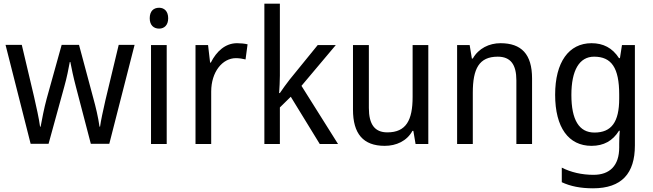

<svg xmlns="http://www.w3.org/2000/svg" viewBox="-20 -846 3536 1040"><path d="M391 -377 472 -67H572L709 -603H623L551 -303C538 -246 526 -191 522 -160H519C512 -211 498 -269 486 -312L408 -603H314L233 -312C219 -261 207 -198 200 -160H197C191 -205 177 -267 164 -324L98 -603H10L146 -67H243L328 -376C342 -425 352 -477 358 -510H361C367 -478 378 -426 391 -377Z M842 -804C812 -804 791 -786 791 -747C791 -710 812 -691 842 -691C870 -691 891 -710 891 -747C891 -785 870 -804 842 -804ZM883 -602H798V-66H883Z M1264 -612C1200 -612 1152 -567 1122 -507H1118L1107 -602H1039V-66H1124V-350C1124 -457 1185 -531 1258 -531C1275 -531 1295 -528 1310 -524L1321 -606C1304 -610 1283 -612 1264 -612Z M1496 -436V-826H1412V-66H1496V-264L1555 -322L1712 -66H1811L1613 -381L1799 -602H1701L1549 -415C1533 -395 1508 -360 1496 -342H1492C1494 -371 1496 -409 1496 -436Z M2300 -602H2215V-321C2215 -195 2180 -129 2078 -129C2010 -129 1978 -172 1978 -261V-602H1892V-252C1892 -122 1947 -56 2064 -56C2126 -56 2184 -82 2214 -137H2219L2231 -66H2300Z M2691 -612C2630 -612 2572 -584 2541 -529H2536L2524 -602H2456V-66H2541V-344C2541 -474 2575 -539 2676 -539C2746 -539 2777 -496 2777 -411V-66H2862V-421C2862 -553 2804 -612 2691 -612Z M3184 -612C3061 -612 2987 -509 2987 -333C2987 -155 3060 -56 3184 -56C3250 -56 3299 -83 3333 -138H3337C3335 -119 3334 -84 3334 -66V-47C3334 51 3283 101 3195 101C3131 101 3072 87 3023 62V141C3070 163 3125 174 3192 174C3348 174 3419 93 3419 -58V-602H3349L3338 -531H3333C3297 -587 3247 -612 3184 -612ZM3198 -539C3292 -539 3334 -479 3334 -334V-312C3334 -185 3292 -128 3200 -128C3117 -128 3075 -196 3075 -332C3075 -465 3118 -539 3198 -539Z"/></svg>

Font: Noto Sans Malayalam UI SemiCondensed
Style: Regular
Weight: 400
Width: 4
Designer: Jelle Bosma - Monotype Design Team
Foundry: Monotype Imaging Inc.
Version: Version 2.104